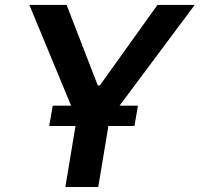

<svg xmlns="http://www.w3.org/2000/svg" viewBox="-20 -747 798 767"><path d="M97.3 -727.3H246.1L370.7 -405.5H378.6L609 -727.3H757.8L417.6 -271.3L372.5 0H241.1L286.2 -271.3ZM176.5 -243.6 190.7 -324.9H531.2L517 -243.6Z"/></svg>

Font: Inter UI Semi Bold
Style: Italic
Weight: 600
Italic angle: -9.39999°
Designer: Rasmus Andersson
Foundry: rsms
Version: 3.2;8d6f07862